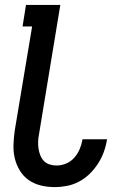

<svg xmlns="http://www.w3.org/2000/svg" viewBox="-20 -755 540 783"><path d="M203 8Q174 8 147 1.5Q120 -5 98 -20Q76 -35 61.5 -58.5Q47 -82 40.5 -108.5Q34 -135 35 -164Q36 -193 40 -222L111 -647H72L86 -735H226L139 -207Q136 -192 135.5 -177.5Q135 -163 137 -149Q139 -135 144.5 -121.5Q150 -108 159 -98.5Q168 -89 182 -84.5Q196 -80 211 -80Q230 -80 249.5 -88Q269 -96 283 -112Q297 -128 305 -147Q313 -166 316 -185L317 -187H417L416 -184Q412 -159 403 -134.5Q394 -110 379.5 -87.5Q365 -65 345.5 -46Q326 -27 302.5 -14.5Q279 -2 253.5 3Q228 8 203 8Z"/></svg>

Font: Iosevka Term Curly Semibold
Style: Italic
Weight: 600
Italic angle: -9°
Designer: Belleve Invis
Foundry: Belleve Invis
Version: Version 32.3.0